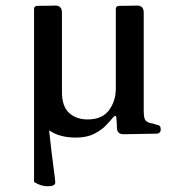

<svg xmlns="http://www.w3.org/2000/svg" viewBox="-20 -481 617 688"><path d="M541 -34Q556 -33 556 -18Q556 -2 540 -2L423 0Q400 0 399 -22Q399 -28 398.5 -39.5Q398 -51 397 -58Q397 -65 393.5 -65.5Q390 -66 385 -60Q377 -50 360.5 -32.5Q344 -15 317.5 -1.5Q291 12 252 12Q193 12 156 -14Q160 25 165 65.5Q170 106 174 136Q178 166 178 173Q178 186 152.5 186.5Q127 187 102 171V-448Q102 -460 114 -460Q136 -460 154.5 -460.5Q173 -461 178 -461Q202 -461 202 -436V-151Q202 -100 227.5 -76.5Q253 -53 294 -53Q346 -53 370.5 -86Q395 -119 395 -163V-448Q395 -460 407 -460Q429 -460 447.5 -460.5Q466 -461 471 -461Q495 -461 495 -436V-85Q495 -59 500.5 -51Q506 -43 519 -40Q525 -39 530.5 -37.5Q536 -36 541 -34Z"/></svg>

Font: Zen Old Mincho
Style: Bold
Weight: 700
Designer: Yoshimichi Ohira
Foundry: Positype
Version: Version 1.500